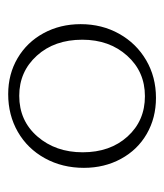

<svg xmlns="http://www.w3.org/2000/svg" viewBox="14 -718 401 469"><g transform="rotate(90 214.5 -483.5)"><path d="M39 -480Q39 -532 62.5 -574Q86 -616 127 -640Q168 -664 219 -664Q268 -664 307 -641.5Q346 -619 368 -578.5Q390 -538 390 -488Q390 -435 366.5 -392.5Q343 -350 302 -326.5Q261 -303 210 -303Q161 -303 122 -326Q83 -349 61 -389.5Q39 -430 39 -480ZM352 -485Q352 -552 313.5 -594.5Q275 -637 215 -637Q155 -637 116 -593.5Q77 -550 77 -484Q77 -416 116 -373Q155 -330 214 -330Q275 -330 313.5 -374.5Q352 -419 352 -485Z"/></g></svg>

Font: Ysabeau SC Light
Style: Regular
Weight: 300
Designer: Christian Thalmann (Catharsis Fonts)
Version: Version 0.003